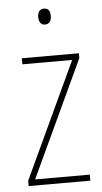

<svg xmlns="http://www.w3.org/2000/svg" viewBox="-53 -757 422 791"><g transform="rotate(-5 158.5 -361.5)"><path d="M159 -723C139 -723 133 -706 133 -690C133 -672 140 -657 158 -657C177 -657 185 -671 185 -691C185 -707 180 -723 159 -723ZM288 0V-25H62L287 -507V-527H51V-502H257L33 -22V0Z"/></g></svg>

Font: Noto Sans Lao UI Cond Thin
Style: Regular
Weight: 100
Width: 3
Designer: Monotype Design Team
Foundry: Monotype Imaging Inc.
Version: Version 2.000